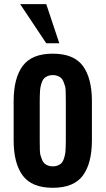

<svg xmlns="http://www.w3.org/2000/svg" viewBox="-20 -891 506 920"><path d="M283.7 -124Q292.5 -146.5 293.9 -168.5Q295.4 -190.4 295.4 -218.8V-406.2Q295.9 -464.8 292 -477.5Q288.1 -490.2 283.7 -501Q279.3 -511.7 272.5 -517.6Q265.6 -523.4 255.9 -527.3Q246.1 -531.2 232.9 -531.2Q219.7 -531.2 210 -527.3Q200.2 -523.4 193.4 -517.6Q186.5 -511.7 182.1 -501Q173.3 -478.5 171.9 -456.5Q170.4 -434.6 170.4 -406.2V-218.8Q169.9 -160.2 173.8 -147.5Q177.7 -134.8 182.1 -124Q186.5 -113.3 193.4 -107.4Q200.2 -101.6 210 -97.7Q219.7 -93.8 232.9 -93.8Q246.1 -93.8 255.9 -97.7Q265.6 -101.6 272.5 -107.4Q279.3 -113.3 283.7 -124ZM45.4 -218.8V-406.2Q45.4 -516.6 88.9 -575.2Q132.3 -633.8 232.9 -633.8Q333.5 -633.8 377 -575.2Q420.4 -516.6 420.4 -406.2V-218.8Q420.4 -108.4 377 -49.8Q333.5 8.8 232.9 8.8Q132.3 8.8 88.9 -49.8Q45.4 -108.4 45.4 -218.8ZM201.7 -683.6 76.7 -871.1H201.7L264.2 -683.6Z"/></svg>

Font: Oswald-Regular
Style: Regular
Weight: 400
Designer: vernon adams
Foundry: vernon adams
Version: Version 2.002; ttfautohint (v0.92.18-e454-dirty) -l 8 -r 50 